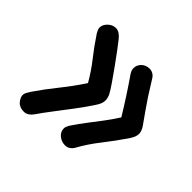

<svg xmlns="http://www.w3.org/2000/svg" viewBox="-141 -725 863 863"><g transform="rotate(45 290.5 -293.5)"><path d="M111 -14Q83 -14 68.5 -31Q54 -48 54 -65Q54 -72 59.5 -82Q65 -92 71 -101Q105 -151 146.5 -202.5Q188 -254 224 -309Q196 -358 161.5 -401.5Q127 -445 94 -495Q90 -502 87 -509Q84 -516 84 -522Q84 -541 100.5 -557Q117 -573 138 -573Q150 -573 161 -566Q172 -559 182 -546Q192 -534 212 -507Q232 -480 255.5 -447.5Q279 -415 298.5 -386.5Q318 -358 326 -343Q330 -336 332.5 -326.5Q335 -317 335 -310Q335 -298 330.5 -287Q326 -276 313 -257Q292 -225 262.5 -186Q233 -147 203.5 -108.5Q174 -70 152 -38Q144 -27 133.5 -20.5Q123 -14 111 -14ZM349 -38Q326 -38 308.5 -52.5Q291 -67 291 -88Q291 -94 293.5 -100.5Q296 -107 300 -114Q326 -152 348.5 -181.5Q371 -211 393.5 -240.5Q416 -270 439 -306Q411 -352 386 -390.5Q361 -429 330 -474Q326 -480 323.5 -487Q321 -494 321 -501Q321 -522 336.5 -536.5Q352 -551 375 -551Q386 -551 396.5 -545Q407 -539 414 -527Q439 -486 458 -457Q477 -428 494.5 -403.5Q512 -379 533 -349Q541 -338 544.5 -327.5Q548 -317 548 -311Q548 -300 544 -290Q540 -280 533 -269Q496 -214 456.5 -164Q417 -114 389 -63Q382 -51 371.5 -44.5Q361 -38 349 -38Z"/></g></svg>

Font: Playpen Sans Medium
Style: Regular
Weight: 500
Designer: Laura Meseguer, Veronika Burian, José Scaglione
Foundry: TypeTogether
Version: Version 1.001